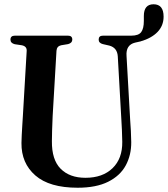

<svg xmlns="http://www.w3.org/2000/svg" viewBox="-20 -867 786 899"><path d="M548.5 -302.5 531.5 -603Q529 -643.5 492 -653.5L461.5 -660.5Q442 -665.5 442 -681.5Q442 -700 462 -700H594.5Q629 -700 641.2 -716.8Q653.5 -733.5 653.5 -769V-792Q653.5 -847 699 -847Q746 -847 746 -789Q746 -747 717.8 -717.5Q689.5 -688 637.5 -673L613 -667.5Q568.5 -657 572.5 -605L589.5 -305Q591.5 -279 592.8 -253.8Q594 -228.5 594.5 -201.5Q595 -141 568.8 -92.5Q542.5 -44 486.5 -16Q430.5 12 343.5 12Q211.5 12 145.5 -45.5Q79.5 -103 80.5 -197.5Q80.5 -212 81.8 -235.2Q83 -258.5 84.5 -282.2Q86 -306 87 -322L105 -629Q106 -650 82.5 -655L49 -660Q29 -665 29 -681.5Q29 -700 49.5 -700H298.5Q318.5 -700 318.5 -681.5Q318.5 -666 299 -660.5L266 -655Q246 -650.5 244.5 -629.5L226.5 -322.5Q224.5 -287 224 -257.5Q223.5 -228 223 -206.5Q222 -119 264 -76.8Q306 -34.5 380 -34.5Q460.5 -34.5 507 -79.5Q553.5 -124.5 552.5 -203Q552 -236 550.8 -259.2Q549.5 -282.5 548.5 -302.5Z"/></svg>

Font: Fraunces 144pt Soft SemiBold
Style: Regular
Weight: 600
Version: Version 1.000;[b76b70a41]